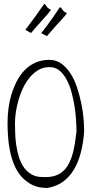

<svg xmlns="http://www.w3.org/2000/svg" viewBox="-20 -936 472 957"><path d="M17.6 -324.2Q17.6 -356.4 22 -392.6Q26.4 -428.7 36.6 -463.4Q46.9 -498 63 -529.8Q79.1 -561.5 102.1 -585.4Q125 -609.4 155.8 -623.5Q186.5 -637.7 225.6 -637.7Q259.8 -637.7 286.1 -618.7Q312.5 -599.6 332 -568.8Q351.6 -538.1 364.3 -499Q377 -460 385.3 -420.4Q393.6 -380.9 396.5 -344.2Q399.4 -307.6 399.4 -281.2Q395.5 -223.6 382.8 -175.3Q370.1 -127 348.1 -90.3Q326.2 -53.7 293.9 -30.3Q261.7 -6.8 215.8 1Q171.9 1 140.6 -14.6Q109.4 -30.3 86.9 -55.7Q64.5 -81.1 50.8 -114.3Q37.1 -147.5 29.8 -183.6Q22.5 -219.7 20 -256.3Q17.6 -293 17.6 -324.2ZM54.7 -324.2Q54.7 -300.8 55.7 -271.5Q56.6 -242.2 61 -212.4Q65.4 -182.6 74.2 -153.8Q83 -125 98.1 -103Q113.3 -81.1 136.2 -67.4Q159.2 -53.7 191.4 -53.7Q238.3 -50.8 268.6 -65.4Q298.8 -80.1 317.4 -110.4Q335.9 -140.6 345.7 -183.6Q355.5 -226.6 361.3 -281.2Q361.3 -302.7 359.4 -335Q357.4 -367.2 352.1 -402.3Q346.7 -437.5 337.4 -473.1Q328.1 -508.8 313 -537.6Q297.9 -566.4 276.9 -584Q255.9 -601.6 226.6 -601.6Q196.3 -601.6 171.9 -587.4Q147.5 -573.2 128.4 -550.3Q109.4 -527.3 95.2 -498Q81.1 -468.8 72.3 -438Q63.5 -407.2 59.1 -377.4Q54.7 -347.7 54.7 -324.2ZM234.4 -886.7Q221.7 -870.1 209 -856Q196.3 -841.8 184.6 -828.6Q172.9 -815.4 160.6 -801.8Q148.4 -788.1 134.8 -771.5L106.4 -787.1Q140.6 -832 159.7 -858.9Q178.7 -885.7 188 -899.4Q197.3 -913.1 199.7 -915.5Q202.1 -918 205.1 -914.1Q208 -910.2 213.9 -901.9Q219.7 -893.6 234.4 -886.7ZM313.5 -870.1Q300.8 -852.5 288.1 -839.4Q275.4 -826.2 263.7 -813Q252 -799.8 239.7 -785.6Q227.5 -771.5 213.9 -755.9L185.5 -770.5Q219.7 -814.5 238.8 -841.8Q257.8 -869.1 266.6 -882.8Q275.4 -896.5 278.3 -898.9Q281.2 -901.4 284.2 -897.5Q287.1 -893.6 293 -885.3Q298.8 -877 313.5 -870.1Z"/></svg>

Font: Annie Use Your Telescope
Style: Regular
Weight: 400
Designer: Kimberly Geswein
Foundry: Kimberly Geswein
Version: Version 1.002 2001